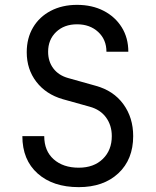

<svg xmlns="http://www.w3.org/2000/svg" viewBox="-20 -760 640 790"><path d="M304 10Q198 10 135 -46Q72 -102 72 -200H162Q162 -139 201 -104.5Q240 -70 304 -70Q366 -70 403 -106Q440 -142 440 -200Q440 -244 416.5 -276.5Q393 -309 349 -321L238 -352Q169 -372 129.5 -423.5Q90 -475 90 -545Q90 -603 116 -647Q142 -691 189 -715.5Q236 -740 297 -740Q359 -740 406.5 -715.5Q454 -691 481 -647.5Q508 -604 508 -547H418Q418 -597 384 -628.5Q350 -660 297 -660Q244 -660 211 -628.5Q178 -597 178 -547Q178 -507 199.5 -478.5Q221 -450 260 -439L374 -407Q447 -387 487.5 -331.5Q528 -276 528 -200Q528 -104 467 -47Q406 10 304 10Z"/></svg>

Font: JetBrainsMonoNL NF
Style: Regular
Weight: 400
Designer: Philipp Nurullin, Konstantin Bulenkov
Foundry: JetBrains
Version: Version 2.304; ttfautohint (v1.8.4.7-5d5b);Nerd Fonts 3.2.1